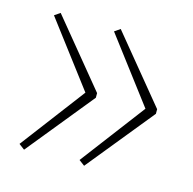

<svg xmlns="http://www.w3.org/2000/svg" viewBox="-68 -540 524 522"><g transform="rotate(15 194.5 -279.5)"><path d="M363 -274V-287L211 -472L195 -461L332 -280L195 -99L211 -87ZM194 -274V-287L42 -472L26 -461L163 -280L26 -99L42 -87Z"/></g></svg>

Font: Noto Sans Gurmukhi Thin
Style: Regular
Weight: 100
Designer: Jelle Bosma - Monotype Design Team
Foundry: Monotype Imaging Inc.
Version: Version 2.004